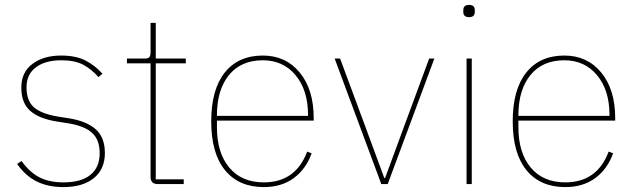

<svg xmlns="http://www.w3.org/2000/svg" viewBox="-20 -742 2560 774"><path d="M235.8 12.2Q174.3 12.2 128.9 -10Q83.5 -32.2 48.8 -81.1L66.9 -92.8Q101.1 -45.9 140.4 -26.4Q179.7 -6.8 235.8 -6.8Q307.1 -6.8 344.5 -37.1Q381.8 -67.4 381.8 -124Q381.8 -179.2 350.6 -207Q319.3 -234.9 253.9 -245.1L210 -252Q138.7 -263.2 102.3 -294.7Q65.9 -326.2 65.9 -389.2Q65.9 -450.7 110.8 -484.4Q155.8 -518.1 226.1 -518.1Q285.6 -518.1 324.2 -498.3Q362.8 -478.5 393.1 -444.8L377 -431.2Q349.1 -462.9 315.4 -481Q281.7 -499 227.1 -499Q162.6 -499 124.8 -470.7Q86.9 -442.4 86.9 -390.1Q86.9 -335.4 116.9 -309.3Q147 -283.2 213.9 -272L257.8 -265.1Q328.1 -253.9 365.5 -221.2Q402.8 -188.5 402.8 -125Q402.8 -60.1 358.2 -23.9Q313.5 12.2 235.8 12.2Z M615.7 0Q586.9 0 586.9 -28.8V-486.8H491.7V-505.9H564Q577.1 -505.9 582 -511.5Q586.9 -517.1 586.9 -530.8V-649.9H607.9V-505.9H729V-486.8H607.9V-19H720.7V0Z M1043.5 12.2Q942.9 12.2 887.2 -55.7Q831.5 -123.5 831.5 -252.9Q831.5 -381.3 886.2 -449.7Q940.9 -518.1 1039.6 -518.1Q1131.8 -518.1 1188.2 -449.7Q1244.6 -381.3 1244.6 -266.1V-255.9H854.5V-229Q854.5 -126 904.3 -66.4Q954.1 -6.8 1043.5 -6.8Q1171.9 -6.8 1218.3 -130.9L1236.3 -124Q1213.4 -60.1 1164.1 -23.9Q1114.7 12.2 1043.5 12.2ZM854.5 -274.9H1221.7V-278.8Q1221.7 -378.4 1171.6 -438.7Q1121.6 -499 1039.6 -499Q951.7 -499 903.1 -439.5Q854.5 -379.9 854.5 -276.9Z M1517.1 0 1329.1 -505.9H1351.1L1454.1 -228L1529.3 -23.9H1532.2L1607.4 -228L1710 -505.9H1731L1543 0Z M1871.1 -672.9Q1847.7 -672.9 1847.7 -693.8V-701.2Q1847.7 -722.2 1871.1 -722.2Q1894 -722.2 1894 -701.2V-693.8Q1894 -672.9 1871.1 -672.9ZM1860.8 0V-505.9H1881.8V0Z M2258.8 12.2Q2158.2 12.2 2102.5 -55.7Q2046.9 -123.5 2046.9 -252.9Q2046.9 -381.3 2101.6 -449.7Q2156.2 -518.1 2254.9 -518.1Q2347.2 -518.1 2403.6 -449.7Q2460 -381.3 2460 -266.1V-255.9H2069.8V-229Q2069.8 -126 2119.6 -66.4Q2169.4 -6.8 2258.8 -6.8Q2387.2 -6.8 2433.6 -130.9L2451.7 -124Q2428.7 -60.1 2379.4 -23.9Q2330.1 12.2 2258.8 12.2ZM2069.8 -274.9H2437V-278.8Q2437 -378.4 2387 -438.7Q2336.9 -499 2254.9 -499Q2167 -499 2118.4 -439.5Q2069.8 -379.9 2069.8 -276.9Z"/></svg>

Font: Anuphan Thin
Style: Regular
Weight: 250
Designer: Mike Abbink, Paul van der Laan, Pieter van Rosmalen, Mint Tantisuwanna
Foundry: Bold Monday; Cadson Demak
Version: Version 3.002;hotconv 1.0.109;makeotfexe 2.5.65596